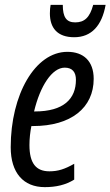

<svg xmlns="http://www.w3.org/2000/svg" viewBox="-20 -759 454 789"><path d="M285 -606C356 -606 399 -654 414 -739H363C349 -687 327 -667 289 -667C253 -667 238 -688 238 -739H188C186 -729 185 -717 185 -704C185 -645 215 -606 285 -606ZM164 10C210 10 250 1 285 -21V-86C246 -64 219 -55 183 -55C128 -55 101 -88 101 -163C101 -189 104 -216 109 -241H116C272 -241 365 -316 365 -435C365 -508 323 -546 257 -546C124 -546 24 -370 24 -154C24 -49 76 10 164 10ZM123 -301H120C145 -406 194 -481 246 -481C278 -481 292 -462 292 -431C292 -353 242 -301 123 -301Z"/></svg>

Font: Noto Sans ExtraCondensed
Style: Italic
Weight: 400
Width: 2
Italic angle: -12°
Designer: Monotype Design Team
Foundry: Monotype Imaging Inc.
Version: Version 2.013